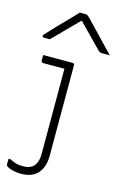

<svg xmlns="http://www.w3.org/2000/svg" viewBox="-150 -894 739 1157"><g transform="rotate(15 219.0 -315.0)"><path d="M234 -526Q238 -526 240.5 -524.5Q243 -523 244 -520.5Q245 -518 245 -515Q245 -454 245 -397.5Q245 -341 245 -287Q245 -233 245 -178.5Q245 -124 245 -68Q245 -12 245 50Q245 84 236.5 111.5Q228 139 211 159Q194 179 167.5 189.5Q141 200 105 200Q82 200 63 196Q44 192 31 186.5Q18 181 13 176Q12 174 11 172.5Q10 171 10 168Q10 159 10 150Q10 141 10 132H22Q37 139 49.5 144Q62 149 76 151Q90 153 108 153Q129 153 145 147Q161 141 172 129Q180 120 185 108.5Q190 97 192.5 82.5Q195 68 195 50Q195 -22 195 -87Q195 -152 195 -214.5Q195 -277 195 -342Q195 -407 195 -479H184Q169 -479 153.5 -479Q138 -479 122.5 -479Q107 -479 91.5 -479Q76 -479 61 -479Q57 -479 53.5 -482.5Q50 -486 50 -490Q50 -499 50 -508Q50 -517 50 -526Q73 -526 96 -526Q119 -526 142 -526Q165 -526 188 -526Q211 -526 234 -526ZM197 -830Q206 -830 215 -830Q224 -830 233 -830Q241 -830 246.5 -826Q252 -822 266 -808Q274 -799 294 -778.5Q314 -758 339.5 -731Q365 -704 391 -677Q417 -650 438 -628Q426 -628 416 -628Q406 -628 394 -628Q383 -628 377.5 -630Q372 -632 365 -639Q349 -655 305 -700Q261 -745 201 -806L242 -785H199L240 -806Q179 -745 137.5 -702.5Q96 -660 64 -628H27Q23 -628 21 -629Q19 -630 18 -632.5Q17 -635 17 -637Q17 -641 21 -645.5Q25 -650 39 -665Q52 -679 73.5 -701.5Q95 -724 119.5 -749Q144 -774 165 -796Q186 -818 197 -830Z"/></g></svg>

Font: Recursive Sans Linear Light
Style: Regular
Weight: 300
Version: Version 1.085